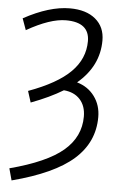

<svg xmlns="http://www.w3.org/2000/svg" viewBox="-63 -783 659 1066"><g transform="rotate(5 266.0 -250.0)"><path d="M25 174Q230 120 321 42.5Q412 -35 412 -148Q412 -207 379.5 -243Q347 -279 289 -284Q215 -239 111 -200L91 -263Q250 -321 324 -395Q398 -469 398 -567Q398 -672 267 -672Q179 -672 49 -598L26 -662Q169 -740 283 -740Q374 -740 426 -696.5Q478 -653 478 -578Q478 -435 358 -334Q420 -316 456 -267Q492 -218 492 -152Q492 -12 384.5 83.5Q277 179 43 240Z"/></g></svg>

Font: M PLUS 1p
Style: Regular
Weight: 400
Version: Version 1.062